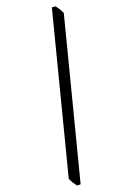

<svg xmlns="http://www.w3.org/2000/svg" viewBox="-139 -850 747 1083"><g transform="rotate(15 234.5 -308.5)"><path d="M424.8 163.6Q418.9 161.6 411.1 158.7Q403.3 155.8 395.5 152.6Q387.7 149.4 380.6 145.8Q373.5 142.1 369.1 138.7L26.9 -770.5L44.9 -781.2Q73.2 -773.9 100.1 -757.3L441.9 151.4Z"/></g></svg>

Font: Gentium Plus Cyr
Style: Regular
Weight: 400
Designer: J. Victor Gaultney, Annie Olsen, Iska Routamaa, Becca Hirsbrunner
Foundry: SIL International
Version: Version 5.000